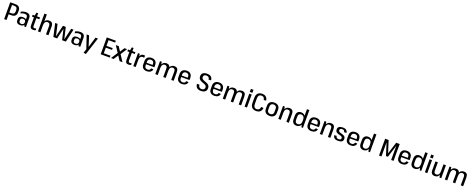

<svg xmlns="http://www.w3.org/2000/svg" viewBox="395 -4025 18433 7499"><g transform="rotate(20 9611.5 -275.5)"><path d="M75 -700H291Q393 -700 445 -649Q497 -598 497 -497V-435Q497 -338 444.5 -288Q392 -238 291 -238H171V-312H268Q335 -312 366.5 -343.5Q398 -375 398 -442V-491Q398 -561 367 -593Q336 -625 268 -625H153L176 -648V0H75Z M879 -183V-367Q879 -421 851 -445.5Q823 -470 763 -470Q721 -470 678 -457.5Q635 -445 599 -422L585 -495Q611 -511 645 -522.5Q679 -534 715.5 -541Q752 -548 784 -548Q884 -548 933 -503Q982 -458 982 -367V0H909ZM736 8Q659 8 616 -30Q573 -68 573 -137V-180Q573 -249 616 -287Q659 -325 739 -325Q822 -325 869 -288.5Q916 -252 916 -183V-138Q916 -69 868.5 -30.5Q821 8 736 8ZM766 -53Q817 -53 847.5 -80Q878 -107 878 -150V-172Q878 -217 849.5 -241Q821 -265 769 -265Q718 -265 693 -243Q668 -221 668 -170V-148Q668 -100 692.5 -76.5Q717 -53 766 -53Z M1275 8Q1209 8 1177.5 -27.5Q1146 -63 1146 -138V-527L1176 -670H1247V-150Q1247 -106 1261.5 -88.5Q1276 -71 1312 -71Q1328 -71 1344 -74.5Q1360 -78 1375 -86L1388 -18Q1373 -10 1354 -4Q1335 2 1315 5Q1295 8 1275 8ZM1064 -540H1371V-465H1064Z M1816 -345Q1816 -410 1791 -440Q1766 -470 1712 -470Q1648 -470 1614.5 -422Q1581 -374 1581 -282L1540 -211L1541 -272Q1541 -407 1595 -477.5Q1649 -548 1753 -548Q1836 -548 1876.5 -501Q1917 -454 1917 -356V0H1816ZM1480 -740H1581V-368V0H1480Z M2000 -540H2100L2206 -68H2210L2323 -540H2441L2553 -68H2557L2664 -540H2763L2641 0H2486L2384 -426H2380L2278 0H2122Z M3135 -183V-367Q3135 -421 3107 -445.5Q3079 -470 3019 -470Q2977 -470 2934 -457.5Q2891 -445 2855 -422L2841 -495Q2867 -511 2901 -522.5Q2935 -534 2971.5 -541Q3008 -548 3040 -548Q3140 -548 3189 -503Q3238 -458 3238 -367V0H3165ZM2992 8Q2915 8 2872 -30Q2829 -68 2829 -137V-180Q2829 -249 2872 -287Q2915 -325 2995 -325Q3078 -325 3125 -288.5Q3172 -252 3172 -183V-138Q3172 -69 3124.5 -30.5Q3077 8 2992 8ZM3022 -53Q3073 -53 3103.5 -80Q3134 -107 3134 -150V-172Q3134 -217 3105.5 -241Q3077 -265 3025 -265Q2974 -265 2949 -243Q2924 -221 2924 -170V-148Q2924 -100 2948.5 -76.5Q2973 -53 3022 -53Z M3439 170 3509 -31 3501 27 3309 -540H3410L3545 -116H3549L3677 -540H3778L3541 189Z M4166 -78H4468V0H4088V-700H4464V-622H4166L4189 -684V-346L4166 -386H4447V-312H4166L4189 -352V-16Z M4521 -540H4641L4994 0H4875ZM4710 -297 4799 -269 4627 0H4517ZM4710 -275 4880 -540H4990L4800 -247Z M5240 8Q5174 8 5142.5 -27.5Q5111 -63 5111 -138V-527L5141 -670H5212V-150Q5212 -106 5226.5 -88.5Q5241 -71 5277 -71Q5293 -71 5309 -74.5Q5325 -78 5340 -86L5353 -18Q5338 -10 5319 -4Q5300 2 5280 5Q5260 8 5240 8ZM5029 -540H5336V-465H5029Z M5443 -540H5516L5544 -354V0H5443ZM5515 -312Q5515 -428 5557 -488Q5599 -548 5680 -548Q5694 -548 5708.5 -546Q5723 -544 5737 -540L5731 -453Q5705 -461 5674 -461Q5610 -461 5577 -417.5Q5544 -374 5544 -288Z M6004 8Q5935 8 5886 -16.5Q5837 -41 5811.5 -87.5Q5786 -134 5786 -201V-339Q5786 -405 5813 -452Q5840 -499 5890.5 -523.5Q5941 -548 6012 -548Q6118 -548 6175.5 -490.5Q6233 -433 6233 -324V-240H5868V-302H6152L6136 -273V-345Q6136 -405 6103.5 -438Q6071 -471 6013 -471Q5953 -471 5920 -438.5Q5887 -406 5887 -346V-188Q5887 -129 5918.5 -97Q5950 -65 6008 -65Q6060 -65 6091 -88.5Q6122 -112 6131 -157L6226 -150Q6210 -74 6152 -33Q6094 8 6004 8Z M7020 -346Q7020 -409 6995.5 -439.5Q6971 -470 6920 -470Q6856 -470 6823 -422.5Q6790 -375 6790 -282L6749 -211V-272Q6749 -407 6803 -477.5Q6857 -548 6960 -548Q7043 -548 7082 -501.5Q7121 -455 7121 -357V0H7020ZM6358 -540H6431L6459 -365V0H6358ZM6689 -346Q6689 -409 6664.5 -439.5Q6640 -470 6588 -470Q6525 -470 6492 -422Q6459 -374 6459 -282L6419 -211V-272Q6419 -407 6472.5 -477.5Q6526 -548 6629 -548Q6711 -548 6750.5 -501Q6790 -454 6790 -357V0H6689Z M7464 8Q7395 8 7346 -16.5Q7297 -41 7271.5 -87.5Q7246 -134 7246 -201V-339Q7246 -405 7273 -452Q7300 -499 7350.5 -523.5Q7401 -548 7472 -548Q7578 -548 7635.5 -490.5Q7693 -433 7693 -324V-240H7328V-302H7612L7596 -273V-345Q7596 -405 7563.5 -438Q7531 -471 7473 -471Q7413 -471 7380 -438.5Q7347 -406 7347 -346V-188Q7347 -129 7378.5 -97Q7410 -65 7468 -65Q7520 -65 7551 -88.5Q7582 -112 7591 -157L7686 -150Q7670 -74 7612 -33Q7554 8 7464 8Z M8253 7Q8141 7 8084 -43.5Q8027 -94 8017 -201L8117 -205Q8124 -136 8157.5 -102.5Q8191 -69 8254 -69Q8313 -69 8346 -98.5Q8379 -128 8379 -182Q8379 -220 8360 -244Q8341 -268 8310 -283Q8279 -298 8242 -310.5Q8205 -323 8168 -338Q8131 -353 8100 -376Q8069 -399 8050 -435.5Q8031 -472 8031 -528Q8031 -615 8089.5 -661.5Q8148 -708 8255 -708Q8366 -708 8423.5 -660.5Q8481 -613 8488 -517L8387 -509Q8383 -572 8350.5 -602Q8318 -632 8255 -632Q8199 -632 8168 -605.5Q8137 -579 8137 -529Q8137 -490 8155.5 -466Q8174 -442 8205.5 -426.5Q8237 -411 8274 -398Q8311 -385 8348 -370.5Q8385 -356 8416 -333Q8447 -310 8466 -274.5Q8485 -239 8485 -184Q8485 -93 8424 -43Q8363 7 8253 7Z M8809 8Q8740 8 8691 -16.5Q8642 -41 8616.5 -87.5Q8591 -134 8591 -201V-339Q8591 -405 8618 -452Q8645 -499 8695.5 -523.5Q8746 -548 8817 -548Q8923 -548 8980.5 -490.5Q9038 -433 9038 -324V-240H8673V-302H8957L8941 -273V-345Q8941 -405 8908.5 -438Q8876 -471 8818 -471Q8758 -471 8725 -438.5Q8692 -406 8692 -346V-188Q8692 -129 8723.5 -97Q8755 -65 8813 -65Q8865 -65 8896 -88.5Q8927 -112 8936 -157L9031 -150Q9015 -74 8957 -33Q8899 8 8809 8Z M9825 -346Q9825 -409 9800.5 -439.5Q9776 -470 9725 -470Q9661 -470 9628 -422.5Q9595 -375 9595 -282L9554 -211V-272Q9554 -407 9608 -477.5Q9662 -548 9765 -548Q9848 -548 9887 -501.5Q9926 -455 9926 -357V0H9825ZM9163 -540H9236L9264 -365V0H9163ZM9494 -346Q9494 -409 9469.5 -439.5Q9445 -470 9393 -470Q9330 -470 9297 -422Q9264 -374 9264 -282L9224 -211V-272Q9224 -407 9277.5 -477.5Q9331 -548 9434 -548Q9516 -548 9555.5 -501Q9595 -454 9595 -357V0H9494Z M10169 -540V0H10068V-540ZM10172 -736V-610H10064V-736Z M10546 8Q10470 8 10417.5 -20.5Q10365 -49 10337 -104.5Q10309 -160 10309 -240V-464Q10309 -542 10337 -596.5Q10365 -651 10418 -679.5Q10471 -708 10547 -708Q10650 -708 10708.5 -657.5Q10767 -607 10781 -508L10683 -498Q10673 -566 10640.5 -598.5Q10608 -631 10549 -631Q10481 -631 10445.5 -589Q10410 -547 10410 -463V-240Q10410 -154 10444.5 -111.5Q10479 -69 10548 -69Q10609 -69 10643 -104.5Q10677 -140 10685 -212L10783 -203Q10771 -100 10711.5 -46Q10652 8 10546 8Z M11109 8Q11037 8 10985.5 -17Q10934 -42 10906.5 -89Q10879 -136 10879 -201V-339Q10879 -404 10906.5 -451Q10934 -498 10986 -523Q11038 -548 11109 -548Q11181 -548 11232.5 -523Q11284 -498 11311.5 -451Q11339 -404 11339 -339V-201Q11339 -136 11311.5 -89Q11284 -42 11232.5 -17Q11181 8 11109 8ZM11109 -72Q11170 -72 11204 -105.5Q11238 -139 11238 -199V-341Q11238 -401 11204 -434.5Q11170 -468 11109 -468Q11049 -468 11014.5 -434.5Q10980 -401 10980 -341V-199Q10980 -140 11014.5 -106Q11049 -72 11109 -72Z M11807 -345Q11807 -410 11782 -440Q11757 -470 11703 -470Q11639 -470 11605.5 -422Q11572 -374 11572 -282L11532 -211V-272Q11532 -407 11586 -477.5Q11640 -548 11744 -548Q11827 -548 11867.5 -501Q11908 -454 11908 -356V0H11807ZM11471 -540H11544L11572 -378V0H11471Z M12223 8Q12133 8 12084 -46Q12035 -100 12035 -201V-339Q12035 -440 12084.5 -494Q12134 -548 12224 -548Q12289 -548 12337 -519.5Q12385 -491 12411 -438Q12437 -385 12437 -311V-233Q12437 -159 12410.5 -105Q12384 -51 12336 -21.5Q12288 8 12223 8ZM12249 -69Q12316 -69 12354.5 -113.5Q12393 -158 12393 -235V-306Q12393 -384 12354.5 -427Q12316 -470 12249 -470Q12195 -470 12165.5 -435.5Q12136 -401 12136 -337V-202Q12136 -138 12165.5 -103.5Q12195 -69 12249 -69ZM12393 -174V-740H12494V0H12431Z M12843 8Q12774 8 12725 -16.5Q12676 -41 12650.5 -87.5Q12625 -134 12625 -201V-339Q12625 -405 12652 -452Q12679 -499 12729.5 -523.5Q12780 -548 12851 -548Q12957 -548 13014.5 -490.5Q13072 -433 13072 -324V-240H12707V-302H12991L12975 -273V-345Q12975 -405 12942.5 -438Q12910 -471 12852 -471Q12792 -471 12759 -438.5Q12726 -406 12726 -346V-188Q12726 -129 12757.5 -97Q12789 -65 12847 -65Q12899 -65 12930 -88.5Q12961 -112 12970 -157L13065 -150Q13049 -74 12991 -33Q12933 8 12843 8Z M13533 -345Q13533 -410 13508 -440Q13483 -470 13429 -470Q13365 -470 13331.5 -422Q13298 -374 13298 -282L13258 -211V-272Q13258 -407 13312 -477.5Q13366 -548 13470 -548Q13553 -548 13593.5 -501Q13634 -454 13634 -356V0H13533ZM13197 -540H13270L13298 -378V0H13197Z M13954 8Q13855 8 13804 -31Q13753 -70 13742 -153L13841 -157Q13846 -108 13873.5 -85Q13901 -62 13953 -62Q14002 -62 14028 -81.5Q14054 -101 14054 -137Q14054 -167 14037.5 -184Q14021 -201 13994.5 -211.5Q13968 -222 13935.5 -230Q13903 -238 13870.5 -248Q13838 -258 13811.5 -275.5Q13785 -293 13768.5 -322.5Q13752 -352 13752 -398Q13752 -473 13803.5 -510.5Q13855 -548 13956 -548Q14019 -548 14062 -531.5Q14105 -515 14130 -481.5Q14155 -448 14162 -396L14062 -391Q14059 -435 14032.5 -457Q14006 -479 13958 -479Q13909 -479 13883 -459Q13857 -439 13857 -402Q13857 -372 13873.5 -354.5Q13890 -337 13917 -326.5Q13944 -316 13976.5 -308Q14009 -300 14041 -289.5Q14073 -279 14100 -261.5Q14127 -244 14143.5 -215Q14160 -186 14160 -139Q14160 -67 14108 -29.5Q14056 8 13954 8Z M14479 8Q14410 8 14361 -16.5Q14312 -41 14286.5 -87.5Q14261 -134 14261 -201V-339Q14261 -405 14288 -452Q14315 -499 14365.5 -523.5Q14416 -548 14487 -548Q14593 -548 14650.5 -490.5Q14708 -433 14708 -324V-240H14343V-302H14627L14611 -273V-345Q14611 -405 14578.5 -438Q14546 -471 14488 -471Q14428 -471 14395 -438.5Q14362 -406 14362 -346V-188Q14362 -129 14393.5 -97Q14425 -65 14483 -65Q14535 -65 14566 -88.5Q14597 -112 14606 -157L14701 -150Q14685 -74 14627 -33Q14569 8 14479 8Z M15009 8Q14919 8 14870 -46Q14821 -100 14821 -201V-339Q14821 -440 14870.5 -494Q14920 -548 15010 -548Q15075 -548 15123 -519.5Q15171 -491 15197 -438Q15223 -385 15223 -311V-233Q15223 -159 15196.5 -105Q15170 -51 15122 -21.5Q15074 8 15009 8ZM15035 -69Q15102 -69 15140.5 -113.5Q15179 -158 15179 -235V-306Q15179 -384 15140.5 -427Q15102 -470 15035 -470Q14981 -470 14951.5 -435.5Q14922 -401 14922 -337V-202Q14922 -138 14951.5 -103.5Q14981 -69 15035 -69ZM15179 -174V-740H15280V0H15217Z M15657 -700H15802L15958 -208H15961L16116 -700H16262V0H16161V-578H16158L15999 -75H15919L15760 -578H15758V0H15657Z M16611 8Q16542 8 16493 -16.5Q16444 -41 16418.5 -87.5Q16393 -134 16393 -201V-339Q16393 -405 16420 -452Q16447 -499 16497.5 -523.5Q16548 -548 16619 -548Q16725 -548 16782.5 -490.5Q16840 -433 16840 -324V-240H16475V-302H16759L16743 -273V-345Q16743 -405 16710.5 -438Q16678 -471 16620 -471Q16560 -471 16527 -438.5Q16494 -406 16494 -346V-188Q16494 -129 16525.5 -97Q16557 -65 16615 -65Q16667 -65 16698 -88.5Q16729 -112 16738 -157L16833 -150Q16817 -74 16759 -33Q16701 8 16611 8Z M17141 8Q17051 8 17002 -46Q16953 -100 16953 -201V-339Q16953 -440 17002.5 -494Q17052 -548 17142 -548Q17207 -548 17255 -519.5Q17303 -491 17329 -438Q17355 -385 17355 -311V-233Q17355 -159 17328.5 -105Q17302 -51 17254 -21.5Q17206 8 17141 8ZM17167 -69Q17234 -69 17272.5 -113.5Q17311 -158 17311 -235V-306Q17311 -384 17272.5 -427Q17234 -470 17167 -470Q17113 -470 17083.5 -435.5Q17054 -401 17054 -337V-202Q17054 -138 17083.5 -103.5Q17113 -69 17167 -69ZM17311 -174V-740H17412V0H17349Z M17664 -540V0H17563V-540ZM17667 -736V-610H17559V-736Z M17907 -194Q17907 -131 17931 -101.5Q17955 -72 18007 -72Q18073 -72 18107 -119.5Q18141 -167 18141 -258L18178 -329V-268Q18178 -133 18126 -62.5Q18074 8 17974 8Q17888 8 17847 -39Q17806 -86 17806 -183V-540H17907ZM18243 0H18170L18141 -162V-540H18243Z M19054 -346Q19054 -409 19029.5 -439.5Q19005 -470 18954 -470Q18890 -470 18857 -422.5Q18824 -375 18824 -282L18783 -211V-272Q18783 -407 18837 -477.5Q18891 -548 18994 -548Q19077 -548 19116 -501.5Q19155 -455 19155 -357V0H19054ZM18392 -540H18465L18493 -365V0H18392ZM18723 -346Q18723 -409 18698.5 -439.5Q18674 -470 18622 -470Q18559 -470 18526 -422Q18493 -374 18493 -282L18453 -211V-272Q18453 -407 18506.5 -477.5Q18560 -548 18663 -548Q18745 -548 18784.5 -501Q18824 -454 18824 -357V0H18723Z"/></g></svg>

Font: Pathway Extreme SemiCondensed Medium
Style: Regular
Weight: 500
Width: 4
Version: Version 1.001;gftools[0.9.26]